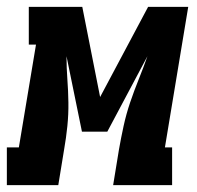

<svg xmlns="http://www.w3.org/2000/svg" viewBox="-56 -540 576 560"><path d="M-36 0V-110H-1L49 -410H28V-520H184L236 -257L376 -520H493L425 -110H446V0H274L291 -104Q297 -138 304.5 -172.5Q312 -207 323.5 -241Q335 -275 348.5 -308.5Q362 -342 374 -376L257 -156H183L138 -376Q138 -342 140.5 -308.5Q143 -275 143.5 -241Q144 -207 140.5 -172.5Q137 -138 131 -104L114 0Z"/></svg>

Font: Iosevka Curly Slab Heavy
Style: Italic
Weight: 900
Italic angle: -9°
Monospace: yes
Designer: Belleve Invis
Foundry: Belleve Invis
Version: Version 22.1.2; ttfautohint (v1.8.4)